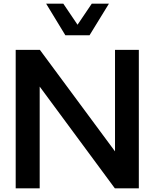

<svg xmlns="http://www.w3.org/2000/svg" viewBox="-20 -1020 837 1040"><path d="M334 -829 230 -1000H323L400 -886L477 -1000H570L465 -829ZM732 -750V0H602L195 -551V0H65V-750H196L603 -200V-750Z"/></svg>

Font: Oakes Grotesk
Style: Bold
Weight: 600
Designer: Samuel Oakes
Foundry: Samuel Oakes
Version: Version 1.000;PS 001.000;hotconv 1.0.88;makeotf.lib2.5.64775